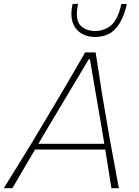

<svg xmlns="http://www.w3.org/2000/svg" viewBox="-41 -988 729 1008"><path d="M-21 0Q15 -58.5 54.5 -122.2Q94 -186 129 -243L275 -488Q312 -551 343 -604.2Q374 -657.5 406 -713H461Q469.5 -660 478 -605Q486.5 -550 496 -487L538 -243Q549.5 -182.5 561 -119.5Q572.5 -56.5 583 0H544Q536.5 -48 528 -100Q519.5 -152 511.5 -203H143Q113.5 -152.5 83.2 -101.2Q53 -50 24 0ZM185 -275Q173.5 -255 160.5 -233H506.5Q503 -255 500 -274L431 -677H425ZM459 -794Q391.5 -794 356.8 -839.2Q322 -884.5 340 -967L369 -968Q352.5 -890 378.2 -858.2Q404 -826.5 458 -825Q512 -826.5 545.8 -858.5Q579.5 -890.5 596 -967H625Q607 -884.5 567.2 -839.2Q527.5 -794 459 -794Z"/></svg>

Font: Commissioner Loud Thin
Style: Italic
Weight: 100
Italic angle: -12°
Designer: Kostas Bartsokas
Foundry: Kostas Bartsokas
Version: Version 1.000; ttfautohint (v1.8.3)